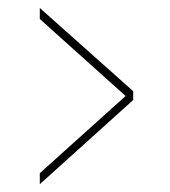

<svg xmlns="http://www.w3.org/2000/svg" viewBox="-20 -508 424 480"><path d="M79.5 -47.5V-75L294 -268L79.5 -460.5V-488L313 -280V-258Z"/></svg>

Font: Imbue 50pt ExtraLight
Style: Regular
Weight: 200
Designer: Tyler Finck
Foundry: Etcetera Type Company
Version: Version 1.102; ttfautohint (v1.8.3)